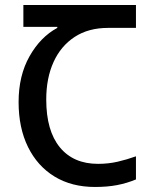

<svg xmlns="http://www.w3.org/2000/svg" viewBox="-20 -734 606 764"><path d="M358 10Q265 10 197 -31.5Q129 -73 91.5 -149Q54 -225 54 -328Q54 -433 97.5 -510Q141 -587 208 -623V-627H73V-714H521V-623H410Q332 -623 277 -587Q222 -551 193 -487Q164 -423 164 -338Q164 -214 218 -148Q272 -82 370 -82Q411 -82 448 -90.5Q485 -99 521 -112V-20Q485 -5 446 2.5Q407 10 358 10Z"/></svg>

Font: Noto Sans Georgian SemiCondensed Medium
Style: Regular
Weight: 500
Width: 4
Designer: Monotype Design Team, Akaki Razmadze
Foundry: Google LLC
Version: Version 2.005; ttfautohint (v1.8.4.7-5d5b)